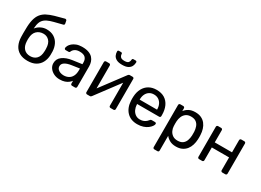

<svg xmlns="http://www.w3.org/2000/svg" viewBox="-27 -1588 3560 2620"><g transform="rotate(30 1753.5 -278.5)"><path d="M294 10Q217 10 165.5 -19.5Q114 -49 87.5 -103.5Q61 -158 59 -230Q58 -260 58 -290Q58 -320 59 -350Q59 -441 74 -501.5Q89 -562 119.5 -600.5Q150 -639 197 -663.5Q244 -688 308 -706.5Q372 -725 454 -746Q463 -748 471.5 -743Q480 -738 481 -729L489 -688Q491 -679 486.5 -672Q482 -665 473 -663Q398 -644 342 -630Q286 -616 248 -597.5Q210 -579 187.5 -550Q165 -521 156 -473Q147 -425 150 -350L129 -359Q133 -397 159.5 -427Q186 -457 226 -476Q266 -495 311 -495Q380 -495 427.5 -466Q475 -437 500.5 -387Q526 -337 529 -272Q531 -238 529 -213Q526 -148 499 -97.5Q472 -47 421 -18.5Q370 10 294 10ZM294 -64Q357 -64 394 -103.5Q431 -143 433 -217Q434 -227 434 -240Q434 -253 433 -267Q431 -343 394.5 -382Q358 -421 303 -421Q240 -421 199 -382Q158 -343 155 -267Q154 -253 154 -240Q154 -227 155 -217Q158 -143 195 -103.5Q232 -64 294 -64Z M800 10Q750 10 709 -10Q668 -30 643 -64Q618 -98 618 -141Q618 -210 674 -251Q730 -292 820 -305L969 -326V-355Q969 -403 941.5 -430Q914 -457 852 -457Q808 -457 780 -439Q752 -421 741 -393Q735 -378 720 -378H675Q664 -378 658.5 -384.5Q653 -391 653 -400Q653 -415 664.5 -437Q676 -459 700 -480Q724 -501 761.5 -515.5Q799 -530 853 -530Q913 -530 954 -514.5Q995 -499 1018.5 -473Q1042 -447 1052.5 -414Q1063 -381 1063 -347V-23Q1063 -13 1056.5 -6.5Q1050 0 1040 0H994Q983 0 977 -6.5Q971 -13 971 -23V-66Q958 -48 936 -30.5Q914 -13 881 -1.5Q848 10 800 10ZM821 -65Q862 -65 896 -82.5Q930 -100 949.5 -137Q969 -174 969 -230V-258L853 -241Q782 -231 746 -207.5Q710 -184 710 -148Q710 -120 726.5 -101.5Q743 -83 768.5 -74Q794 -65 821 -65Z M1229 0Q1220 0 1213.5 -6.5Q1207 -13 1207 -21V-497Q1207 -507 1213.5 -513.5Q1220 -520 1230 -520H1278Q1288 -520 1294.5 -513.5Q1301 -507 1301 -497V-73L1274 -100L1577 -505Q1582 -511 1588 -515.5Q1594 -520 1603 -520H1649Q1657 -520 1663.5 -514Q1670 -508 1670 -500V-23Q1670 -13 1663.5 -6.5Q1657 0 1647 0H1600Q1589 0 1583 -6.5Q1577 -13 1577 -23V-422L1605 -423L1300 -15Q1296 -10 1290 -5Q1284 0 1274 0ZM1441 -589Q1383 -589 1350 -607Q1317 -625 1304 -653.5Q1291 -682 1291 -714Q1291 -722 1295.5 -727.5Q1300 -733 1310 -733H1344Q1353 -733 1358 -727.5Q1363 -722 1363 -714Q1363 -690 1379 -670.5Q1395 -651 1441 -651Q1489 -651 1504 -670.5Q1519 -690 1519 -714Q1519 -722 1524 -727.5Q1529 -733 1538 -733H1573Q1582 -733 1587 -727.5Q1592 -722 1592 -714Q1592 -682 1578.5 -653.5Q1565 -625 1532 -607Q1499 -589 1441 -589Z M2024 10Q1920 10 1859 -53.5Q1798 -117 1792 -227Q1791 -240 1791 -260.5Q1791 -281 1792 -294Q1796 -365 1825 -418.5Q1854 -472 1904.5 -501Q1955 -530 2023 -530Q2099 -530 2150.5 -498Q2202 -466 2229 -407Q2256 -348 2256 -269V-252Q2256 -241 2249.5 -235Q2243 -229 2233 -229H1887Q1887 -228 1887 -225Q1887 -222 1887 -220Q1889 -179 1905 -143.5Q1921 -108 1951.5 -86Q1982 -64 2023 -64Q2059 -64 2083 -75Q2107 -86 2122 -99.5Q2137 -113 2142 -121Q2151 -133 2156 -135.5Q2161 -138 2172 -138H2221Q2230 -138 2236.5 -132.5Q2243 -127 2242 -117Q2241 -102 2226 -80.5Q2211 -59 2183.5 -38Q2156 -17 2115.5 -3.5Q2075 10 2024 10ZM1887 -298H2161V-301Q2161 -346 2144.5 -381Q2128 -416 2097 -436.5Q2066 -457 2023 -457Q1980 -457 1949.5 -436.5Q1919 -416 1903 -381Q1887 -346 1887 -301Z M2400 190Q2390 190 2383.5 183.5Q2377 177 2377 167V-497Q2377 -507 2383.5 -513.5Q2390 -520 2400 -520H2446Q2456 -520 2462.5 -513.5Q2469 -507 2469 -497V-453Q2493 -486 2533 -508Q2573 -530 2633 -530Q2689 -530 2728.5 -511Q2768 -492 2793.5 -459Q2819 -426 2832 -384Q2845 -342 2847 -294Q2848 -278 2848 -260Q2848 -242 2847 -226Q2845 -179 2832 -136.5Q2819 -94 2793.5 -61.5Q2768 -29 2728.5 -9.5Q2689 10 2633 10Q2575 10 2535.5 -11.5Q2496 -33 2471 -65V167Q2471 177 2465 183.5Q2459 190 2449 190ZM2612 -71Q2664 -71 2693.5 -93.5Q2723 -116 2736 -152.5Q2749 -189 2751 -231Q2752 -260 2751 -289Q2749 -331 2736 -367.5Q2723 -404 2693.5 -426.5Q2664 -449 2612 -449Q2563 -449 2532.5 -426Q2502 -403 2487.5 -367.5Q2473 -332 2471 -295Q2470 -279 2470 -257Q2470 -235 2471 -218Q2472 -183 2487.5 -149Q2503 -115 2534 -93Q2565 -71 2612 -71Z M2995 0Q2985 0 2978.5 -6.5Q2972 -13 2972 -23V-497Q2972 -507 2978.5 -513.5Q2985 -520 2995 -520H3043Q3053 -520 3059.5 -513.5Q3066 -507 3066 -497V-305H3338V-497Q3338 -507 3344.5 -513.5Q3351 -520 3361 -520H3408Q3418 -520 3424.5 -513.5Q3431 -507 3431 -497V-23Q3431 -13 3424.5 -6.5Q3418 0 3408 0H3361Q3351 0 3344.5 -6.5Q3338 -13 3338 -23V-225H3066V-23Q3066 -13 3059.5 -6.5Q3053 0 3043 0Z"/></g></svg>

Font: DVN-Rubik
Style: Regular
Weight: 400
Designer: Hubert and Fischer
Foundry: Hubert & Fischer
Version: Version 2.102